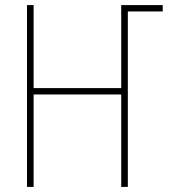

<svg xmlns="http://www.w3.org/2000/svg" viewBox="-20 -734 665 754"><path d="M112 0V-363H456V0H482V-689H619V-714H456V-388H112V-714H86V0Z"/></svg>

Font: Noto Sans Display SemiCondensed Thin
Style: Regular
Weight: 250
Width: 4
Designer: Monotype Design team
Foundry: Monotype Imaging Inc.
Version: 1.000